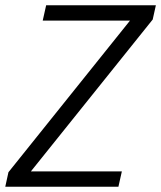

<svg xmlns="http://www.w3.org/2000/svg" viewBox="-33 -708 611 728"><path d="M-13 0 -1 -55 460 -630H129L142 -688H558L546 -634L84 -58H429L416 0Z"/></svg>

Font: Saira Semi Condensed Light
Style: Italic
Weight: 300
Width: 4
Italic angle: -12°
Designer: Hector Gatti with collaboration of the Omnibus-Type team
Foundry: Omnibus-Type
Version: Version 1.001; ttfautohint (v1.8)